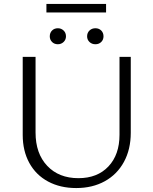

<svg xmlns="http://www.w3.org/2000/svg" viewBox="-20 -946 775 972"><path d="M95 -263V-658H160V-275Q160 -169 219 -106.5Q278 -44 377 -44Q473 -44 529 -103.5Q585 -163 585 -264V-658H642V-274Q642 -190 607.5 -126.5Q573 -63 510.5 -28.5Q448 6 366 6Q285 6 223.5 -27Q162 -60 128.5 -121Q95 -182 95 -263ZM215 -926H517V-883H215ZM232 -762Q232 -780 243.5 -791.5Q255 -803 273 -803Q290 -803 302 -791.5Q314 -780 314 -762Q314 -745 302 -733.5Q290 -722 273 -722Q255 -722 243.5 -733.5Q232 -745 232 -762ZM421 -762Q421 -780 433 -791.5Q445 -803 463 -803Q481 -803 492.5 -791.5Q504 -780 504 -762Q504 -745 492.5 -733.5Q481 -722 463 -722Q445 -722 433 -733.5Q421 -745 421 -762Z"/></svg>

Font: Ysabeau Semilight
Style: Regular
Weight: 300
Designer: Christian Thalmann (Catharsis Fonts)
Version: Version 0.003